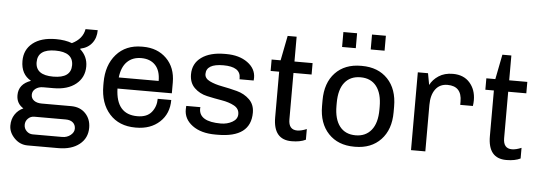

<svg xmlns="http://www.w3.org/2000/svg" viewBox="-55 -900 3524 1256"><g transform="rotate(5 1707.0 -271.5)"><path d="M284 -521Q345 -521 390 -504Q460 -538 471 -603H551Q551 -552 524 -517.5Q497 -483 449 -473L447 -470Q497 -426 497 -360Q497 -288 443 -244Q389 -200 296 -200H228Q198 -200 178 -184.5Q158 -169 158 -145Q158 -121 177 -107Q196 -93 228 -93H421Q480 -93 515.5 -56Q551 -19 551 38Q551 106 499.5 147Q448 188 361 188H160Q109 188 72.5 150.5Q36 113 36 68Q36 26 56.5 -5Q77 -36 111 -51Q65 -79 65 -134Q65 -207 145 -235Q78 -272 78 -360Q78 -434 132.5 -477.5Q187 -521 284 -521ZM287 -446Q171 -446 171 -360Q171 -275 287 -275Q404 -275 404 -360Q404 -446 287 -446ZM393 -3H187Q163 -3 146 14Q129 31 129 55Q129 79 146 96Q163 113 187 113H380Q412 113 435 94.5Q458 76 458 52Q458 27 441 12Q424 -3 393 -3Z M856 -521Q951 -521 1010.5 -462Q1070 -403 1070 -305V-234H713Q718 -65 858 -65Q921 -65 951 -102Q981 -139 981 -190H1070Q1070 -100 1010.5 -45Q951 10 856 10H852Q744 10 681.5 -59.5Q619 -129 619 -245V-265Q619 -380 681 -450.5Q743 -521 849 -521ZM851 -446Q794 -446 758.5 -411Q723 -376 715 -307H977Q977 -375 943.5 -410.5Q910 -446 851 -446Z M1402 -521Q1488 -521 1542.5 -481.5Q1597 -442 1597 -382Q1597 -372 1596 -364H1503V-373Q1503 -446 1390 -446Q1278 -446 1278 -379Q1278 -350 1312 -333.5Q1346 -317 1394.5 -308Q1443 -299 1492 -286Q1541 -273 1575 -240Q1609 -207 1609 -154Q1609 10 1392 10H1377Q1282 10 1225.5 -32Q1169 -74 1170 -138Q1170 -151 1171 -160H1264Q1263 -155 1263 -150Q1263 -65 1406 -65Q1448 -65 1481.5 -84Q1515 -103 1515 -136Q1515 -172 1481 -190.5Q1447 -209 1398.5 -217Q1350 -225 1301 -236Q1252 -247 1218 -280Q1184 -313 1184 -369Q1184 -440 1240 -480.5Q1296 -521 1393 -521Z M1792 -674H1851V-511H1970V-436H1851V-131Q1851 -63 1908 -63Q1934 -63 1970 -78V-8Q1934 10 1877 10Q1757 10 1757 -136V-436H1701V-511H1760Z M2243 -731V-633H2153V-731ZM2432 -731V-633H2341V-731ZM2289 10Q2182 10 2119 -56.5Q2056 -123 2056 -237V-274Q2056 -389 2118.5 -455Q2181 -521 2288 -521H2293Q2400 -521 2463 -455Q2526 -389 2526 -274V-237Q2526 -123 2463 -56.5Q2400 10 2294 10ZM2291 -65Q2357 -65 2394.5 -111.5Q2432 -158 2432 -246V-265Q2432 -352 2395.5 -399Q2359 -446 2291 -446Q2224 -446 2187 -400Q2150 -354 2150 -265V-246Q2150 -159 2186.5 -112Q2223 -65 2291 -65Z M2891 -521Q2962 -521 3002 -475.5Q3042 -430 3042 -361Q3042 -342 3039 -323H2956V-345Q2956 -446 2862 -446Q2811 -446 2783 -408Q2755 -370 2755 -305V0H2661V-511H2728L2742 -435Q2760 -471 2798 -496Q2836 -521 2891 -521Z M3202 -674H3261V-511H3380V-436H3261V-131Q3261 -63 3318 -63Q3344 -63 3380 -78V-8Q3344 10 3287 10Q3167 10 3167 -136V-436H3111V-511H3170Z"/></g></svg>

Font: Chivo
Style: Regular
Weight: 400
Designer: Hector Gatti
Foundry: Omnibus-Type
Version: Version 1.007;PS 001.007;hotconv 1.0.88;makeotf.lib2.5.64775